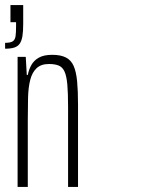

<svg xmlns="http://www.w3.org/2000/svg" viewBox="-20 -733 644 753"><path d="M49 0V-510H81L85 -439H89Q93 -460 103 -478Q113 -496 132.5 -507Q152 -518 185 -518Q218 -518 238.5 -507.5Q259 -497 269 -474Q279 -451 282.5 -413.5Q286 -376 286 -322V0H247V-314Q247 -369 244 -402Q241 -435 233 -452.5Q225 -470 210 -476Q195 -482 172 -482Q141 -482 123.5 -465.5Q106 -449 98.5 -419.5Q91 -390 90 -349.5Q89 -309 89 -263V0ZM0 -542V-565Q21 -565 30 -571Q39 -577 41 -591Q43 -605 43 -629V-646H21V-713H71V-639Q71 -610 68 -591.5Q65 -573 57.5 -562Q50 -551 36 -546.5Q22 -542 0 -542Z"/></svg>

Font: Saira UltraCondensed ExtraLight
Style: Regular
Weight: 250
Width: 1
Designer: Hector Gatti with collaboration of the Omnibus-Type team
Foundry: Omnibus-Type
Version: Version 1.101